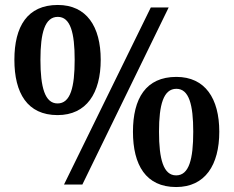

<svg xmlns="http://www.w3.org/2000/svg" viewBox="-20 -744 942 774"><path d="M212 -280C329 -280 386 -369 386 -503C386 -637 329 -724 213 -724C90 -724 38 -637 38 -503C38 -369 90 -280 212 -280ZM238 0H312L660 -714H588ZM212 -327C161 -327 143 -392 143 -503C143 -612 161 -676 213 -676C264 -676 281 -612 281 -503C281 -392 264 -327 212 -327ZM690 10C807 10 864 -79 864 -213C864 -347 807 -434 691 -434C568 -434 516 -347 516 -213C516 -79 568 10 690 10ZM690 -37C639 -37 621 -102 621 -213C621 -322 639 -386 691 -386C742 -386 759 -322 759 -213C759 -102 742 -37 690 -37Z"/></svg>

Font: Noto Serif Devanagari SemiBold
Style: Regular
Weight: 600
Designer: Universal Thirst, Indian Type Foundry and the Monotype Design Team
Foundry: Monotype Imaging Inc.
Version: Version 2.004